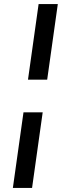

<svg xmlns="http://www.w3.org/2000/svg" viewBox="-20 -720 340 940"><path d="M95 -170H189L137 200H43ZM169 -700H263L211 -330H117Z"/></svg>

Font: Retni Sans Medium
Style: Italic
Weight: 500
Italic angle: -8°
Designer: Vitaly Kuzmin
Foundry: ParaType Ltd.
Version: Version 1.00;June 10, 2019;FontCreator 11.5.0.2425 64-bit; t